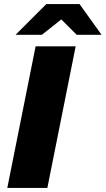

<svg xmlns="http://www.w3.org/2000/svg" viewBox="-20 -929 522 949"><path d="M16 0 156 -700H354L214 0ZM57 -757 209 -909H373L482 -757H359L283 -833L187 -757Z"/></svg>

Font: Montserrat ExtraBold
Style: Italic
Weight: 800
Italic angle: -11.3°
Designer: Julieta Ulanovsky
Foundry: Julieta Ulanovsky
Version: Version 9.000; ttfautohint (v1.8.4.7-5d5b)